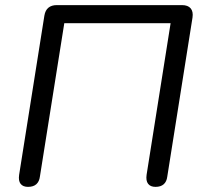

<svg xmlns="http://www.w3.org/2000/svg" viewBox="-20 -725 795 752"><path d="M89.7 6.9Q69.9 6.9 60.7 -5Q51.5 -16.9 54.9 -40.2L153.8 -663.7Q157.2 -684.6 169.6 -694.8Q182 -705 202.4 -705H692.7Q716 -705 726.7 -692.4Q737.4 -679.7 734 -656.4L635.1 -32.9Q632.7 -13.5 621.1 -3.3Q609.5 6.9 589.1 6.9Q569.2 6.9 560 -5.2Q550.8 -17.3 554.2 -40.7L648.2 -634.1H231.8L136.3 -33.4Q133.9 -14 122.3 -3.5Q110.6 6.9 89.7 6.9Z"/></svg>

Font: Nunito ExtraLight
Style: Italic
Weight: 200
Italic angle: -9°
Designer: Vernon Adams
Foundry: Vernon Adams
Version: Version 3.602